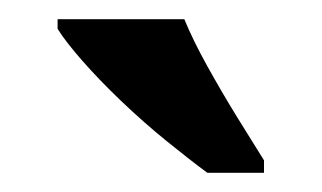

<svg xmlns="http://www.w3.org/2000/svg" viewBox="-20 -786 335 200"><path d="M196 -606Q177 -620 153 -639.5Q129 -659 106 -681Q83 -703 65.5 -723Q48 -743 40 -756V-766H172Q181 -744 196 -717Q211 -690 227 -664Q243 -638 255 -619V-606Z"/></svg>

Font: Noto Serif Tamil ExtraCondensed
Style: Bold
Weight: 700
Width: 2
Designer: Indian Type Foundry, Tom Grace, and the Monotype Design Team
Foundry: Monotype Imaging Inc.
Version: Version 2.004; ttfautohint (v1.8.4.7-5d5b)